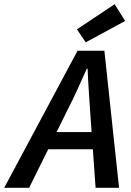

<svg xmlns="http://www.w3.org/2000/svg" viewBox="-78 -896 627 916"><path d="M331 -694 289 -756 469 -876 519 -796ZM241 -365 192 -266H359L352 -365Q349 -416 345.5 -465Q342 -514 340 -568H336Q312 -514 289.5 -465Q267 -416 241 -365ZM-58 0 292 -654H420L490 0H378L365 -184H152L61 0Z"/></svg>

Font: TypoPRO Source Sans Pro
Style: Italic
Weight: 600
Italic angle: -11°
Designer: Paul D. Hunt
Foundry: Adobe Systems Incorporated
Version: Version 1.075;PS 2.000;hotconv 1.0.86;makeotf.lib2.5.63406